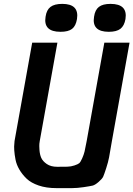

<svg xmlns="http://www.w3.org/2000/svg" viewBox="-20 -970 688 990"><path d="M292 -806Q202 -806 215 -884Q220 -919 240.5 -934.5Q261 -950 301 -950Q389 -950 377 -872Q371 -836 351.5 -821Q332 -806 292 -806ZM541 -806Q452 -806 465 -884Q470 -919 490 -934.5Q510 -950 550 -950Q639 -950 627 -872Q621 -837 601 -821.5Q581 -806 541 -806ZM271 0Q219 0 179.5 -13.5Q140 -27 117.5 -48.5Q95 -70 80 -95.5Q65 -121 60 -147Q55 -173 53.5 -194.5Q52 -216 54 -230L55 -243L146 -750H276L185 -243Q184 -238 183 -229Q182 -220 183.5 -197Q185 -174 192.5 -156.5Q200 -139 221 -124.5Q242 -110 275 -110Q310 -110 328 -110.5Q346 -111 364 -117Q382 -123 388.5 -128.5Q395 -134 403.5 -153Q412 -172 416 -188.5Q420 -205 427 -243L518 -750H648L556 -237Q547 -183 542.5 -159Q538 -135 527.5 -102.5Q517 -70 512 -59Q507 -48 488.5 -32Q470 -16 457.5 -13Q445 -10 411.5 -5Q378 0 351.5 0Q325 0 271 0Z"/></svg>

Font: Hermit
Style: Bold Italic
Weight: 700
Italic angle: -10°
Designer: Pablo Caro
Version: Version 2.000;PS 002.000;hotconv 1.0.88;makeotf.lib2.5.64775